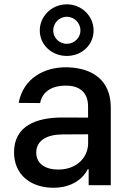

<svg xmlns="http://www.w3.org/2000/svg" viewBox="-20 -868 609 900"><path d="M230.1 12.1C320.3 12.1 371.1 -33.7 391.3 -74.6H395.6V0H499.3V-362.2C499.3 -521 374.3 -552.6 287.6 -552.6C188.9 -552.6 89.5 -502.5 67.5 -385.7L168 -384.9C177.9 -435 217.7 -466.6 289.1 -466.6C357.6 -466.6 392.8 -430.8 392.8 -369V-316.8L270.6 -317.1C150.6 -317.1 45.8 -278.1 45.8 -154.1C45.8 -46.9 126.4 12.1 230.1 12.1ZM149.9 -152.7C149.9 -209.5 199.6 -237.6 273.1 -237.9L393.1 -238.6V-196.7C393.1 -132.1 341.6 -73.2 253.2 -73.2C193.2 -73.2 149.9 -100.1 149.9 -152.7ZM166.5 -725.1C166.5 -658 222.3 -605.8 293.3 -605.8C364 -605.8 418.7 -658 418.7 -725.1C418.7 -791.9 364 -847.7 293.3 -847.7C222.3 -847.7 166.5 -791.9 166.5 -725.1ZM229.4 -725.1C229.4 -758.2 256 -789.4 293.3 -789.4C330.3 -789.4 357.2 -758.2 357.2 -725.1C357.2 -692.8 330.3 -663 293.3 -662.6C256 -662.6 229.4 -692.8 229.4 -725.1Z"/></svg>

Font: Magic Ui Pro Medium
Style: Regular
Weight: 500
Designer: Stefan Endress, Andreas Faust
Version: Version 1.000;FEAKit 1.0